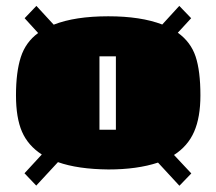

<svg xmlns="http://www.w3.org/2000/svg" viewBox="-20 -710 719 639"><path d="M311 -278.3H365.7V-522.5H311ZM340.8 -146Q238.8 -147 172.9 -170.4L100.6 -92.3L61.5 -133.3L119.1 -195.8Q73.2 -225.6 53.2 -271.7Q33.2 -317.9 33.2 -392.6Q33.2 -470.2 49.3 -520Q65.4 -569.8 106.9 -600.1L62 -649.4L101.1 -690.4L158.7 -627.9Q229.5 -655.8 340.3 -655.8Q448.7 -655.8 520 -628.4L576.7 -690.4L616.2 -649.4L571.8 -601.1Q614.7 -570.3 630.9 -522.2Q647 -474.1 647 -392.6Q647 -319.3 626 -271.5Q605 -223.6 559.1 -194.3L616.7 -132.8L577.1 -91.8L505.9 -168.9Q436.5 -146 340.8 -146Z"/></svg>

Font: Coda
Style: Heavy
Weight: 800
Version: Version 2.000; ttfautohint (v0.8) -r 50 -G 200 -x